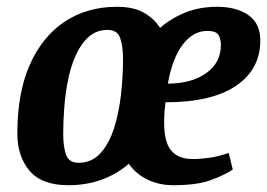

<svg xmlns="http://www.w3.org/2000/svg" viewBox="-20 -535 786 565"><path d="M181 10Q103 10 67 -32.5Q31 -75 31 -142Q31 -261 67.5 -344Q104 -427 170 -471Q236 -515 324 -515Q374 -515 404.5 -497Q435 -479 451 -453Q483 -481 525 -498Q567 -515 619 -515Q676 -515 711 -490.5Q746 -466 746 -416Q746 -331 674.5 -282.5Q603 -234 467 -234Q465 -217 464 -204.5Q463 -192 463 -172Q463 -139 471 -115.5Q479 -92 498 -79.5Q517 -67 548 -67Q571 -67 598 -71Q625 -75 653 -85L665 -36Q641 -20 600.5 -5Q560 10 490 10Q449 10 415 -6Q381 -22 359 -53Q323 -22 278.5 -6Q234 10 181 10ZM211 -56Q250 -56 275.5 -84Q301 -112 315.5 -157.5Q330 -203 336 -256.5Q342 -310 342 -361Q342 -400 333.5 -423.5Q325 -447 297 -447Q264 -447 241 -426.5Q218 -406 203 -372.5Q188 -339 180 -298.5Q172 -258 169 -217Q166 -176 166 -142Q166 -103 174.5 -79.5Q183 -56 211 -56ZM474 -289Q543 -289 586.5 -319.5Q630 -350 630 -403Q630 -420 623 -432Q616 -444 590 -444Q548 -444 517.5 -403.5Q487 -363 474 -289Z"/></svg>

Font: Manuale
Style: Italic
Weight: 400
Italic angle: -11°
Designer: Eduardo Tunni / Pablo Cosgaya
Foundry: Eduardo Tunni / Pablo Cosgaya
Version: Version 1.002